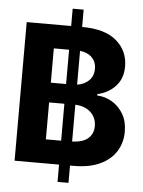

<svg xmlns="http://www.w3.org/2000/svg" viewBox="-60 -865 748 1004"><g transform="rotate(5 314.0 -363.5)"><path d="M46.9 0V-727.5H280.3V-818.4H337.9V-727.5Q458 -727.5 518.8 -675.3Q579.6 -623 579.6 -541Q579.6 -477.1 542 -437Q504.4 -397 447.8 -384.8V-377.4Q489.3 -375.5 525.9 -354Q562.5 -332.5 585.2 -293.7Q607.9 -254.9 607.9 -201.2Q607.9 -143.1 579.3 -97.7Q550.8 -52.2 495.1 -26.1Q439.5 0 357.4 0H337.9V90.8H280.3V0ZM200.2 -422.9H280.3V-603H200.2ZM423.8 -515.6Q423.8 -550.8 401.4 -574Q378.9 -597.2 337.9 -602.1V-424.8Q376 -430.2 399.9 -453.9Q423.8 -477.5 423.8 -515.6ZM200.2 -125.5H280.3V-319.3H200.2ZM449.2 -216.3Q449.2 -259.8 419.4 -288.3Q389.6 -316.9 337.9 -319.3V-126Q395.5 -128.4 422.4 -152.8Q449.2 -177.2 449.2 -216.3Z"/></g></svg>

Font: Inter Tight
Style: Bold
Weight: 700
Designer: Rasmus Andersson
Foundry: rsms
Version: Version 3.004; ttfautohint (v1.8.4.7-5d5b)